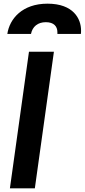

<svg xmlns="http://www.w3.org/2000/svg" viewBox="-20 -1027 462 1047"><path d="M149 -842C157 -882 186 -906 230 -906C274 -906 293 -883 293 -851C293 -848 293 -845 293 -842H421C422 -848 422 -855 422 -861C422 -924 381 -1007 239 -1007C101 -1007 32 -924 20 -842ZM170 0 274 -745H138L34 0Z"/></svg>

Font: Plus Jakarta Sans
Style: Bold Italic
Weight: 700
Italic angle: -8°
Designer: Gumpita Rahayu
Foundry: Tokotype
Version: Version 2.071;gftools[0.9.30]